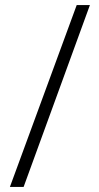

<svg xmlns="http://www.w3.org/2000/svg" viewBox="-20 -735 389 756"><path d="M334 -715 73 1H19L282 -715Z"/></svg>

Font: Noto Sans Condensed Light
Style: Regular
Weight: 300
Width: 3
Designer: Monotype Design Team
Foundry: Monotype Imaging Inc.
Version: Version 2.013; ttfautohint (v1.8.4.7-5d5b)